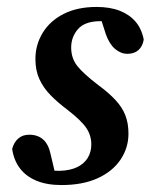

<svg xmlns="http://www.w3.org/2000/svg" viewBox="-20 -519 438 553"><path d="M157 14Q115 14 85 1.5Q55 -11 37.5 -34Q20 -57 15 -90Q20 -109 32.5 -120Q45 -131 64 -131Q89 -131 104.5 -117Q120 -103 126 -74L142 -6L90 -32Q108 -29 122 -28Q136 -27 153 -27Q182 -28 202 -37.5Q222 -47 232.5 -64Q243 -81 243 -103Q243 -129 228.5 -150.5Q214 -172 174 -203Q146 -224 125.5 -245Q105 -266 93.5 -291Q82 -316 82 -349Q82 -390 103 -424.5Q124 -459 163.5 -479Q203 -499 258 -499Q297 -499 325 -488Q353 -477 370.5 -456.5Q388 -436 394 -405Q391 -386 379 -375Q367 -364 347 -364Q328 -364 311.5 -378Q295 -392 285 -420L266 -479L313 -455Q302 -457 290.5 -457.5Q279 -458 266 -458Q223 -457 204 -434.5Q185 -412 185 -382Q185 -351 203 -328.5Q221 -306 263 -274Q293 -252 312.5 -231Q332 -210 341 -187Q350 -164 350 -134Q350 -93 327 -59Q304 -25 261 -5.5Q218 14 157 14Z"/></svg>

Font: Source Serif 4 18pt SemiBold
Style: Italic
Weight: 600
Italic angle: -12°
Designer: Frank Grießhammer
Foundry: Adobe Systems Incorporated
Version: Version 4.004;hotconv 1.0.116;makeotfexe 2.5.65601